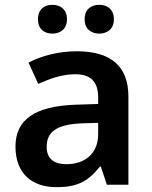

<svg xmlns="http://www.w3.org/2000/svg" viewBox="-20 -830 628 794"><path d="M137 -750C137 -710 163 -691 197 -691C229 -691 257 -710 257 -750C257 -792 229 -810 197 -810C163 -810 137 -792 137 -750ZM330 -750C330 -710 357 -691 391 -691C423 -691 451 -710 451 -750C451 -792 423 -810 391 -810C357 -810 330 -792 330 -750ZM297 -618C222 -618 151 -599 98 -571L138 -483C187 -505 237 -523 291 -523C351 -523 386 -496 386 -427V-400L292 -397C125 -391 44 -336 44 -224C44 -109 116 -56 213 -56C303 -56 346 -82 393 -141H397L422 -66H511V-430C511 -558 437 -618 297 -618ZM320 -320 386 -322V-276C386 -193 329 -151 255 -151C206 -151 173 -171 173 -223C173 -281 209 -316 320 -320Z"/></svg>

Font: Noto Sans Malayalam UI SemiBold
Style: Regular
Weight: 600
Designer: Jelle Bosma - Monotype Design Team
Foundry: Monotype Imaging Inc.
Version: Version 2.104